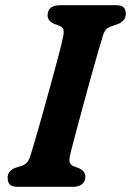

<svg xmlns="http://www.w3.org/2000/svg" viewBox="-20 -720 505 740"><path d="M249.5 -120Q245.5 -100.5 249.8 -91.5Q254 -82.5 266 -78.5L283.5 -72Q309 -60.5 309 -39Q309 -21 296.5 -10.5Q284 0 263 0H48Q25 0 17.2 -9.5Q9.5 -19 9.5 -34Q9 -48.5 17.8 -58.8Q26.5 -69 40 -73.5L61 -80Q76 -84.5 84.2 -94.2Q92.5 -104 98.5 -124Q106 -147.5 119 -192.5Q132 -237.5 147.5 -292.8Q163 -348 178.2 -403.8Q193.5 -459.5 205.8 -506.2Q218 -553 223.5 -580Q227 -596.5 224.2 -606.2Q221.5 -616 208 -621L189 -628Q163.5 -639 163.5 -661Q163.5 -700 213 -700H426.5Q449.5 -700 457.2 -690.8Q465 -681.5 465 -667Q465 -651.5 456 -641.8Q447 -632 432.5 -626.5L410.5 -619Q395.5 -614 388.5 -606.2Q381.5 -598.5 376 -580.5Q368.5 -556 356.5 -514.8Q344.5 -473.5 330.8 -424.2Q317 -375 303.5 -324.5Q290 -274 278.2 -230.5Q266.5 -187 258.8 -157.2Q251 -127.5 249.5 -120Z"/></svg>

Font: Fraunces 9pt S100 SemiBold
Style: Italic
Weight: 600
Italic angle: -16°
Version: Version 1.000; ttfautohint (v1.8.3)